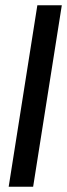

<svg xmlns="http://www.w3.org/2000/svg" viewBox="-20 -640 255 730"><path d="M13 70H106L215 -620H122Z"/></svg>

Font: Charger Pro
Style: ExBdNarObl
Weight: 400
Designer: Jasper
Foundry: Cannot Into Space Fonts
Version: Version 1.09